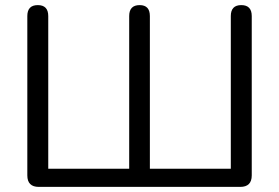

<svg xmlns="http://www.w3.org/2000/svg" viewBox="-20 -732 1093 752"><path d="M921 0H132Q87 0 87 -45V-669Q87 -712 128 -712Q169 -712 169 -669V-71H486V-669Q486 -712 527 -712Q567 -712 567 -669V-71H884V-669Q884 -712 925 -712Q966 -712 966 -669V-45Q966 0 921 0Z"/></svg>

Font: Nunito
Style: Regular
Weight: 400
Designer: Vernon Adams
Foundry: Vernon Adams
Version: Version 3.602